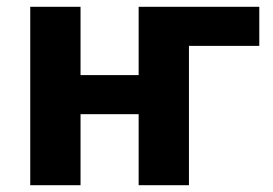

<svg xmlns="http://www.w3.org/2000/svg" viewBox="-20 -545 803 565"><path d="M69 -525H217V-324H388V-525H743V-410H536V0H388V-209H217V0H69Z"/></svg>

Font: Aneliza ExtraBold
Style: Regular
Weight: 800
Designer: Mike Abbink, Paul van der Laan, Pieter van Rosmalen
Foundry: Bold Monday
Version: Version 3.001;September 8, 2019;FontCreator 11.5.0.2425 64-b